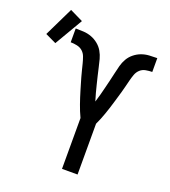

<svg xmlns="http://www.w3.org/2000/svg" viewBox="-275 -937 923 1044"><g transform="rotate(20 187.0 -414.5)"><path d="M205 0V-294Q197 -311 190 -328Q183 -345 177 -362.5Q171 -380 165 -398Q159 -416 154 -433.5Q149 -451 143.5 -469Q138 -487 133 -505Q128 -523 123.5 -541Q119 -559 114.5 -577Q110 -595 103.5 -613Q97 -631 83.5 -643Q70 -655 51 -659Q32 -663 14 -663V-743Q37 -743 60.5 -741.5Q84 -740 105.5 -732Q127 -724 145.5 -709Q164 -694 175.5 -674Q187 -654 193 -631.5Q199 -609 204 -586Q209 -563 214.5 -540.5Q220 -518 225.5 -495.5Q231 -473 237 -450.5Q243 -428 250 -406Q257 -428 263 -450.5Q269 -473 274.5 -495.5Q280 -518 285.5 -540.5Q291 -563 296 -586Q301 -609 307 -631.5Q313 -654 324.5 -674Q336 -694 354.5 -709Q373 -724 394.5 -732Q416 -740 439.5 -741.5Q463 -743 486 -743V-663Q468 -663 449 -659.5Q430 -656 416.5 -643.5Q403 -631 396.5 -613Q390 -595 385.5 -577Q381 -559 376.5 -541Q372 -523 367 -505Q362 -487 356.5 -469Q351 -451 346 -433.5Q341 -416 335 -398Q329 -380 323 -362.5Q317 -345 310 -328Q303 -311 295 -294V0ZM-63 -630 -126 -660 -44 -829 32 -792Z"/></g></svg>

Font: Iosevka Bendy Medium
Style: Regular
Weight: 500
Monospace: yes
Designer: Belleve Invis
Foundry: Belleve Invis
Version: Version 30.1.2